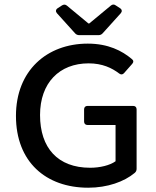

<svg xmlns="http://www.w3.org/2000/svg" viewBox="-20 -833 702 864"><path d="M236.3 -773.4 317.4 -683.6C322.3 -677.7 329.1 -674.8 336.9 -674.8H422.9C430.7 -674.8 437.5 -677.7 442.4 -683.6L523.4 -773.4C530.3 -781.2 529.3 -790 520.5 -795.9L501 -808.6C493.2 -814.5 485.4 -813.5 478.5 -807.6L381.8 -727.5H377.9L281.2 -807.6C274.4 -813.5 266.6 -813.5 258.8 -808.6L239.3 -795.9C230.5 -790 229.5 -781.2 236.3 -773.4ZM51.8 -311.5C51.8 -104.5 186.5 11.7 377 11.7C463.9 11.7 539.1 -15.6 585.9 -54.7C592.8 -60.5 594.7 -66.4 594.7 -74.2V-340.8C594.7 -350.6 588.9 -356.4 579.1 -356.4H374C364.3 -356.4 358.4 -350.6 358.4 -340.8V-286.1C358.4 -276.4 364.3 -270.5 374 -270.5H500V-107.4C474.6 -88.9 429.7 -78.1 385.7 -78.1C240.2 -78.1 160.2 -167 160.2 -315.4C160.2 -460 247.1 -547.9 378.9 -547.9C440.4 -547.9 483.4 -527.3 516.6 -502C524.4 -496.1 532.2 -497.1 538.1 -503.9L575.2 -545.9C582 -553.7 581.1 -561.5 573.2 -567.4C529.3 -604.5 466.8 -636.7 375 -636.7C191.4 -636.7 51.8 -515.6 51.8 -311.5Z"/></svg>

Font: Ed Sans Neue Medium
Style: Regular
Weight: 500
Designer: Stephen Hutchings
Version: Version 1.004;PS 001.004;hotconv 1.0.88;makeotf.lib2.5.64775